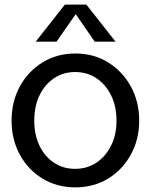

<svg xmlns="http://www.w3.org/2000/svg" viewBox="-20 -795 651 829"><path d="M305 14Q226 14 163.5 -24Q101 -62 65.5 -127.5Q30 -193 30 -274Q30 -356 65.5 -421.5Q101 -487 163.5 -525.5Q226 -564 305 -564Q385 -564 447 -525.5Q509 -487 545 -421.5Q581 -356 581 -274Q581 -193 545 -127.5Q509 -62 447 -24Q385 14 305 14ZM304 -66Q356 -66 396 -92.5Q436 -119 459.5 -166Q483 -213 483 -274Q483 -336 459.5 -383.5Q436 -431 396 -457.5Q356 -484 304 -484Q253 -484 213 -457Q173 -430 150.5 -383Q128 -336 128 -274Q128 -213 150.5 -166Q173 -119 213 -92.5Q253 -66 304 -66ZM224 -615H134L260 -775H353L479 -615H389L307 -734Z"/></svg>

Font: Faculty Glyphic
Style: Regular
Weight: 400
Designer: Koto Studio, Dylan Young
Foundry: Koto Studio
Version: Version 1.004; ttfautohint (v1.8.4.7-5d5b)